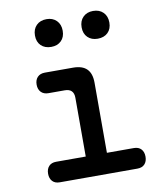

<svg xmlns="http://www.w3.org/2000/svg" viewBox="-86 -850 773 920"><g transform="rotate(-10 300.0 -390.5)"><path d="M508 -100Q531 -100 543.5 -86.5Q556 -73 556 -50Q556 -27 543.5 -13.5Q531 0 508 0H130Q107 0 94.5 -13.5Q82 -27 82 -50Q82 -73 94.5 -86.5Q107 -100 130 -100H274V-386Q274 -408 263 -419Q252 -430 230 -430H151Q128 -430 115 -443.5Q102 -457 102 -480Q102 -503 115 -516.5Q128 -530 151 -530H288Q333 -530 355 -508Q377 -486 377 -441V-100ZM429 -646Q399 -646 380.5 -664Q362 -682 362 -713Q362 -744 380.5 -762.5Q399 -781 429 -781Q460 -781 478.5 -762.5Q497 -744 497 -713Q497 -682 478.5 -664Q460 -646 429 -646ZM203 -646Q172 -646 153.5 -664Q135 -682 135 -713Q135 -744 153.5 -762.5Q172 -781 203 -781Q233 -781 251.5 -762.5Q270 -744 270 -713Q270 -682 251.5 -664Q233 -646 203 -646Z"/></g></svg>

Font: Maple Mono Normal NL Medium
Style: Regular
Weight: 500
Monospace: yes
Designer: subframe7536
Version: Version 7.000